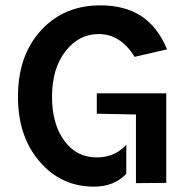

<svg xmlns="http://www.w3.org/2000/svg" viewBox="-20 -682 717 716"><path d="M487 1 600 0V-334H341V-258L487 -255ZM451 -34C451 -34 451 -142 451 -142L445 -136C418 -109 383 -95 340 -95C290 -95 250 -116 220 -157C189 -199 174 -254 174 -321C174 -392 191 -449 225 -492C258 -534 299 -555 348 -555C402 -555 447 -527 482 -470L603 -498C556 -611 475 -662 354 -662C265 -662 192 -632 135 -571C76 -508 47 -425 47 -321C47 -222 74 -141 129 -78C182 -17 249 14 330 14C381 14 421 -2 451 -34Z"/></svg>

Font: Karla
Style: Bold Stencil
Weight: 400
Designer: Jonathan Pinhorn
Version: Version 1.000